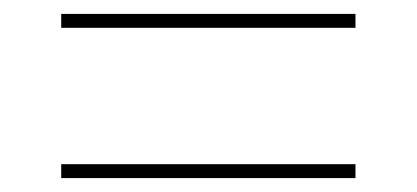

<svg xmlns="http://www.w3.org/2000/svg" viewBox="-20 -495 599 276"><path d="M68 -455H491V-475H68ZM68 -239H491V-259H68Z"/></svg>

Font: Noto Serif Display
Style: Regular
Weight: 400
Designer: Monotype Design Team
Foundry: Monotype Imaging Inc.
Version: Version 2.009